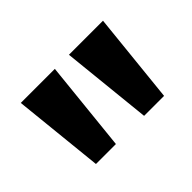

<svg xmlns="http://www.w3.org/2000/svg" viewBox="-65 -849 578 578"><g transform="rotate(-45 223.5 -560.0)"><path d="M79 -415 49 -705H194L164 -415ZM284 -415 254 -705H399L369 -415Z"/></g></svg>

Font: Nunito Sans 12pt ExtraLight 12pt
Style: Bold
Weight: 700
Version: Version 3.101;gftools[0.9.27]